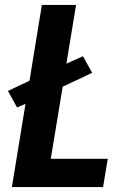

<svg xmlns="http://www.w3.org/2000/svg" viewBox="-20 -755 540 775"><path d="M28 0 83 -336 49 -321 12 -388 99 -429 149 -735H287L248 -498L315 -528L352 -461L233 -405L185 -114H415L396 0Z"/></svg>

Font: Iosevka Curly Heavy Oblique
Style: Regular
Weight: 900
Italic angle: -9°
Monospace: yes
Designer: Belleve Invis
Foundry: Belleve Invis
Version: Version 11.1.0; ttfautohint (v1.8.3)